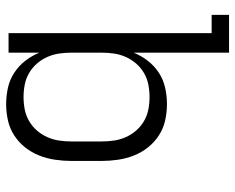

<svg xmlns="http://www.w3.org/2000/svg" viewBox="-92 -476 783 640"><g transform="rotate(-90 300.0 -156.5)"><path d="M296 -50Q317 -50 337.5 -54Q358 -58 376 -68.5Q394 -79 407.5 -94.5Q421 -110 429.5 -129Q438 -148 441 -168.5Q444 -189 444 -210V-310Q444 -331 441 -351.5Q438 -372 429.5 -391Q421 -410 407.5 -425.5Q394 -441 376 -451.5Q358 -462 337.5 -466Q317 -470 296 -470Q275 -470 254.5 -466Q234 -462 216 -451.5Q198 -441 184.5 -425.5Q171 -410 162.5 -391Q154 -372 151 -351.5Q148 -331 148 -310V-210Q148 -189 151 -168.5Q154 -148 162.5 -129Q171 -110 184.5 -94.5Q198 -79 216 -68.5Q234 -58 254.5 -54Q275 -50 296 -50ZM444 215V-103Q434 -78 417 -56Q400 -34 377 -19Q354 -4 327 2Q300 8 272 8Q245 8 218 2Q191 -4 168 -19Q145 -34 128 -55.5Q111 -77 101 -102.5Q91 -128 87 -155.5Q83 -183 83 -210V-310Q83 -337 87 -364.5Q91 -392 101 -417.5Q111 -443 128 -464.5Q145 -486 168 -501Q191 -516 218 -522Q245 -528 272 -528Q300 -528 327 -522Q354 -516 377 -501Q400 -486 417 -464Q434 -442 444 -417V-520H509V157H570V215Z"/></g></svg>

Font: Iosevka Light Extended
Style: Regular
Weight: 300
Width: 7
Monospace: yes
Designer: Belleve Invis
Foundry: Belleve Invis
Version: Version 32.5.0; ttfautohint (v1.8.4)